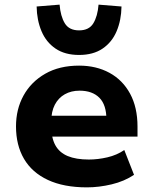

<svg xmlns="http://www.w3.org/2000/svg" viewBox="-20 -797 660 828"><path d="M355 11Q255 11 186.5 -21Q118 -53 83.5 -112Q49 -171 49 -252Q49 -326 81.5 -385Q114 -444 175 -479Q236 -514 321 -514Q395 -514 452 -483Q509 -452 541 -393Q573 -334 573 -251V-208H178V-298H451L439 -281Q439 -345 408.5 -375.5Q378 -406 323 -406Q287 -406 259.5 -390.5Q232 -375 216.5 -345.5Q201 -316 201 -272V-255Q201 -203 218.5 -171Q236 -139 272 -124Q308 -109 363 -109Q402 -109 443 -118.5Q484 -128 516 -150L558 -43Q516 -15 461.5 -2Q407 11 355 11ZM321 -560Q260 -560 219.5 -587.5Q179 -615 159 -662.5Q139 -710 138 -769L237 -777Q241 -727 259.5 -696.5Q278 -666 321 -666Q364 -666 382.5 -696.5Q401 -727 405 -777L504 -769Q503 -710 483 -662.5Q463 -615 422.5 -587.5Q382 -560 321 -560Z"/></svg>

Font: Nunito Sans 7pt ExtraBold
Style: Regular
Weight: 800
Designer: Vernon Adams
Foundry: Vernon Adams
Version: Version 3.101;gftools[0.9.27]